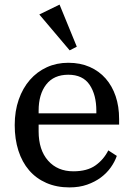

<svg xmlns="http://www.w3.org/2000/svg" viewBox="-20 -803 580 835"><path d="M282 12Q226 12 181.5 -7.5Q137 -27 106.5 -62.5Q76 -98 60 -148Q44 -198 44 -259Q44 -320 61.5 -370Q79 -420 110 -455.5Q141 -491 183.5 -510.5Q226 -530 277 -530Q329 -530 370 -512Q411 -494 439.5 -461.5Q468 -429 483 -384.5Q498 -340 498 -286V-261H148V-232Q148 -151 189 -104.5Q230 -58 299 -58Q359 -58 395 -83.5Q431 -109 451 -149L488 -125Q479 -99 461.5 -74.5Q444 -50 418.5 -31Q393 -12 359 0Q325 12 282 12ZM148 -310H399V-321Q399 -391 369.5 -434.5Q340 -478 277 -478Q214 -478 181 -435.5Q148 -393 148 -322ZM151 -740 239 -783 314 -600 283 -584Z"/></svg>

Font: IBM Plex Serif Text
Style: Regular
Weight: 450
Designer: Mike Abbink, Paul van der Laan, Pieter van Rosmalen
Foundry: Bold Monday
Version: Version 3.001